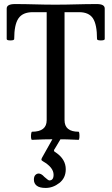

<svg xmlns="http://www.w3.org/2000/svg" viewBox="-20 -686 550 946"><path d="M138 3Q134 3 133 -7Q132 -17 133.5 -27Q135 -37 138 -37Q210 -37 210 -94V-626H141Q92 -626 71 -595.5Q50 -565 50 -494Q50 -489 40.5 -487.5Q31 -486 22 -487.5Q13 -489 13 -494V-644Q13 -666 54 -666Q103 -666 153 -664.5Q203 -663 252 -663Q303 -663 354.5 -664.5Q406 -666 457 -666Q496 -666 496 -644V-494Q496 -489 486.5 -487.5Q477 -486 467.5 -487.5Q458 -489 458 -494Q458 -565 438 -595.5Q418 -626 370 -626H298V-94Q298 -37 367 -37Q370 -37 371 -27Q372 -17 371 -7Q370 3 367 3Q310 0 252 0Q195 0 138 3ZM205 240Q175 240 161 229Q147 218 147 199Q147 184 154 176.5Q161 169 171 169Q176 169 183 172.5Q190 176 199 186Q218 203 223 203Q244 203 244 175Q244 139 192 109Q184 105 184 100Q184 98 186 93L241 -5H281L250 47Q246 51 246 56Q246 61 256 66Q304 99 304 148Q304 191 272.5 215.5Q241 240 205 240Z"/></svg>

Font: Junicode Two Beta Condensed Medium
Style: Regular
Weight: 500
Width: 3
Designer: Peter S. Baker
Foundry: Briery Creek Software
Version: Version 1.053; ttfautohint (v1.8.4)